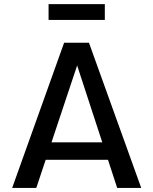

<svg xmlns="http://www.w3.org/2000/svg" viewBox="-20 -920 751 940"><path d="M39.6 0 293.9 -710.9H415.5L671.4 0H553.7L350.6 -621.1L364.7 -620.6L157.7 0ZM156.7 -137.7 182.1 -223.1H530.3L554.7 -137.7ZM217.8 -822.3V-899.9H493.2V-822.3Z"/></svg>

Font: Monda Medium
Style: Regular
Weight: 500
Designer: Vernon Adams
Foundry: Vernon Adams
Version: Version 2.200